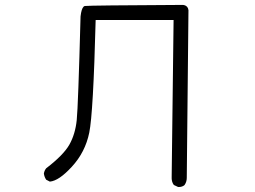

<svg xmlns="http://www.w3.org/2000/svg" viewBox="-20 -748 1040 782"><path d="M708 13.7Q722.2 13.7 731.4 5.9Q740.7 -7.3 740.7 -23.4L747.6 -706.5Q745.6 -723.1 730.5 -727.1Q728 -727.5 725.1 -728Q345.2 -726.1 325.7 -723.6Q322.8 -723.1 320.3 -720.7Q311.5 -711.9 308.1 -681.2Q298.3 -314.9 292.5 -258.8Q286.6 -201.7 262.7 -159.2Q238.8 -116.7 168 -62.5Q160.6 -53.2 158.7 -41Q160.6 -27.3 168 -16.1L183.1 -8.3Q220.2 -11.7 272.5 -68.8Q327.1 -127.9 343.5 -207.5Q359.9 -287.1 369.6 -666.5H687L679.2 -28.8Q679.2 -25.9 679.2 -21.2Q679.2 -16.6 680.9 -9.3Q682.6 -2 688 5.4L704.6 13.2Q706.5 13.7 708 13.7Z"/></svg>

Font: NaikaiFont
Style: Light
Weight: 300
Version: Version 1.89